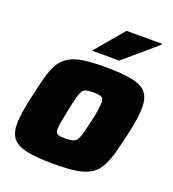

<svg xmlns="http://www.w3.org/2000/svg" viewBox="-132 -819 837 928"><g transform="rotate(20 286.0 -354.5)"><path d="M250 8Q160 8 109 -3Q58 -14 37 -41Q16 -68 16 -113Q16 -140 21.5 -175.5Q27 -211 37 -255Q51 -319 63 -364.5Q75 -410 92.5 -440Q110 -470 138 -487Q166 -504 211 -511Q256 -518 323 -518Q413 -518 464.5 -507Q516 -496 537 -469Q558 -442 558 -396Q558 -369 553 -334Q548 -299 538 -255Q524 -191 511 -145.5Q498 -100 481 -70Q464 -40 436 -23Q408 -6 363 1Q318 8 250 8ZM261 -127Q280 -127 292 -129.5Q304 -132 312 -138.5Q320 -145 325.5 -159Q331 -173 337 -196.5Q343 -220 351 -255Q359 -291 362 -313.5Q365 -336 365 -351Q365 -365 359.5 -371.5Q354 -378 343 -380.5Q332 -383 313 -383Q289 -383 275.5 -379.5Q262 -376 254.5 -363.5Q247 -351 240.5 -325.5Q234 -300 225 -255Q217 -218 213 -195Q209 -172 209 -158Q209 -144 214 -137.5Q219 -131 230.5 -129Q242 -127 261 -127ZM239 -570 240 -575 360 -717H543L542 -712L376 -570Z"/></g></svg>

Font: Saira Thin ExtraBold
Style: Italic
Weight: 800
Italic angle: -12°
Version: Version 1.101